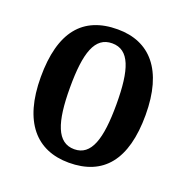

<svg xmlns="http://www.w3.org/2000/svg" viewBox="-105 -646 733 754"><g transform="rotate(20 261.0 -269.0)"><path d="M260 10C404 10 480 -81 480 -269C480 -457 397 -548 263 -548C117 -548 42 -457 42 -269C42 -81 125 10 260 10ZM262 -47C190 -47 164 -124 164 -269C164 -415 189 -489 261 -489C333 -489 358 -415 358 -269C358 -124 333 -47 262 -47Z"/></g></svg>

Font: Noto Serif Sinhala Condensed SemiBold
Style: Regular
Weight: 600
Width: 3
Designer: Jelle Bosma - Monotype Design Team
Foundry: Monotype Imaging Inc.
Version: Version 2.007